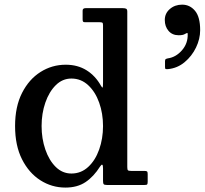

<svg xmlns="http://www.w3.org/2000/svg" viewBox="-20 -816 903 847"><path d="M46.5 -260Q46.5 -345.5 77.2 -406Q108 -466.5 158.8 -498.5Q209.5 -530.5 270 -530.5Q322.5 -530.5 361.8 -506Q401 -481.5 425.5 -437.5Q431 -428 432.8 -430Q434.5 -432 434.5 -452V-704.5Q434.5 -714 431.5 -716Q428.5 -718 419 -718H354.5Q348 -718 346.2 -721Q344.5 -724 344.5 -731V-769Q344.5 -780 357.5 -780H522Q531.5 -780 536.5 -777.5Q541.5 -775 541.5 -765V-79Q541.5 -67.5 544.5 -64.8Q547.5 -62 559.5 -62H616Q625 -62 628.2 -60Q631.5 -58 631.5 -48.5V-15Q631.5 -5 629.2 -2.5Q627 0 617.5 0H451.5Q440.5 0 437.5 -3.5Q434.5 -7 434.5 -18V-73.5Q434.5 -101 421.5 -81.5Q393.5 -37 357.5 -12.8Q321.5 11.5 268.5 11.5Q208.5 11.5 158 -20.8Q107.5 -53 77 -113.5Q46.5 -174 46.5 -260ZM163.5 -260Q163.5 -204.5 180 -156.5Q196.5 -108.5 226 -79.5Q255.5 -50.5 295 -50.5Q337.5 -50.5 369 -79.5Q400.5 -108.5 417.5 -156.5Q434.5 -204.5 434.5 -260Q434.5 -315.5 417.5 -363.2Q400.5 -411 369 -440.2Q337.5 -469.5 295 -469.5Q255.5 -469.5 226 -440.2Q196.5 -411 180 -363.2Q163.5 -315.5 163.5 -260ZM707 -728Q707 -757 729.2 -776.2Q751.5 -795.5 783.5 -795.5Q817.5 -795.5 840.2 -768.5Q863 -741.5 863 -683Q863 -644.5 844.8 -606.5Q826.5 -568.5 794.5 -541.8Q762.5 -515 720.5 -511Q714 -510.5 711 -511.5Q708 -512.5 708 -520V-546.5Q708 -553.5 711.5 -555.5Q715 -557.5 720.5 -558.5Q756 -563.5 782.8 -594.2Q809.5 -625 808 -666Q808 -671.5 805 -670.5Q802 -669.5 797.5 -667Q791.5 -663 784.5 -661.8Q777.5 -660.5 768.5 -660.5Q740 -660.5 723.5 -679.8Q707 -699 707 -728Z"/></svg>

Font: Besley Medium
Style: Regular
Weight: 500
Designer: Owen Earl
Foundry: indestructible type*
Version: Version 2.001; ttfautohint (v1.8.3)